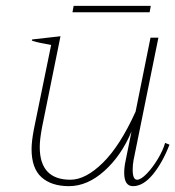

<svg xmlns="http://www.w3.org/2000/svg" viewBox="-20 -627 600 657"><path d="M492 -585H228L232 -607H496ZM560 -132Q536 -70 503 -30Q470 10 435 10Q405 10 405 -36Q405 -55 410 -78L430 -177Q395 -94 337 -42Q279 10 216 10Q156 10 122 -20.5Q88 -51 88 -117Q88 -143 96 -185L155 -473Q109 -481 89 -488L90 -492L187 -503L124 -192Q116 -150 116 -124Q116 -12 221 -12Q273 -12 332 -70Q391 -128 444 -245L495 -498H522L437 -79Q434 -63 434 -46Q434 -12 449 -12Q462 -12 482 -32.5Q502 -53 520 -83Q538 -113 545 -138Z"/></svg>

Font: Trirong Thin
Style: Italic
Weight: 250
Italic angle: -12°
Designer: Katatrad Team
Foundry: CadsonDemak
Version: Version 1.001